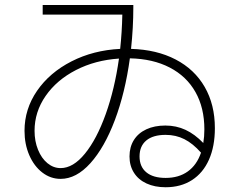

<svg xmlns="http://www.w3.org/2000/svg" viewBox="-20 -746 978 784"><path d="M508.8 -107.4Q508.8 -145.5 526.6 -174.1Q544.4 -202.6 577.6 -218Q610.8 -233.4 655.3 -233.4Q699.7 -233.4 737.5 -215.8Q775.4 -198.2 810.1 -162.1Q814.5 -188 814.5 -217.8Q814.5 -305.7 778.1 -370.1Q741.7 -434.6 673.1 -470.2Q604.5 -505.9 510.3 -507.8Q491.2 -367.7 449 -255.6Q406.7 -143.6 349.1 -79.6Q291.5 -15.6 227.5 -15.6Q186.5 -15.6 152.8 -41.5Q119.1 -67.4 99.6 -112.3Q80.1 -157.2 80.1 -211.9Q80.1 -300.8 131.3 -375.2Q182.6 -449.7 272 -495.4Q361.3 -541 470.7 -546.4Q478 -614.3 479.5 -686.5H154.3V-725.6H524.4V-715.8Q524.4 -632.8 515.1 -546.4Q619.6 -543.5 697 -503.2Q774.4 -462.9 815.9 -390.9Q857.4 -318.8 857.4 -222.7Q857.4 -148.4 833.3 -94Q809.1 -39.6 763.7 -10.5Q718.3 18.6 656.2 18.6Q611.8 18.6 578.4 3.2Q544.9 -12.2 526.9 -40.8Q508.8 -69.3 508.8 -107.4ZM227.5 -59.6Q278.8 -59.6 326.9 -118.7Q375 -177.7 411.6 -279.8Q448.2 -381.8 465.8 -506.8Q369.1 -500.5 290.3 -460Q211.4 -419.4 166.3 -354.2Q121.1 -289.1 121.1 -211.9Q121.1 -169.4 135.3 -134.5Q149.4 -99.6 173.8 -79.6Q198.2 -59.6 227.5 -59.6ZM656.2 -19.5Q710 -19.5 746.8 -45.9Q783.7 -72.3 800.8 -122.6Q767.6 -160.2 732.9 -177.7Q698.2 -195.3 656.2 -195.3Q605 -195.3 577.4 -172.4Q549.8 -149.4 549.8 -107.4Q549.8 -65.4 577.4 -42.5Q605 -19.5 656.2 -19.5Z"/></svg>

Font: Pretendard ExtraLight
Style: Regular
Weight: 200
Designer: Base glyphs from Inter by Rasmus Andersson; Hangeul glyphs from Noto Sans CJK(Source Han Sans) by Jang Soo-young and Kan
Foundry: Kil Hyung-jin
Version: Version 1.309